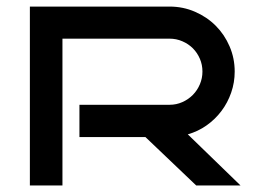

<svg xmlns="http://www.w3.org/2000/svg" viewBox="-20 -570 788 590"><path d="M719.2 0H583L426.8 -148.9H224.1V-248H501Q522 -248 540.5 -256.3Q559.1 -264.6 572.8 -278.6Q586.4 -292.5 594.2 -311Q602.1 -329.6 602.1 -350.1Q602.1 -371.1 594.2 -389.4Q586.4 -407.7 572.8 -421.4Q559.1 -435.1 540.5 -443.1Q522 -451.2 501 -451.2H171.9V0H71.8V-549.8H501Q542.5 -549.8 579.1 -533.9Q615.7 -518.1 642.8 -491Q669.9 -463.9 685.5 -427.5Q701.2 -391.1 701.2 -350.1Q701.2 -316.4 690.4 -285.4Q679.7 -254.4 660.4 -228.8Q641.1 -203.1 614.7 -184.6Q588.4 -166 557.1 -157.2Z"/></svg>

Font: Bruno Ace SC
Style: Regular
Weight: 400
Designer: Astigmatic (AOETI)
Foundry: Astigmatic (AOETI)
Version: Version 1.000